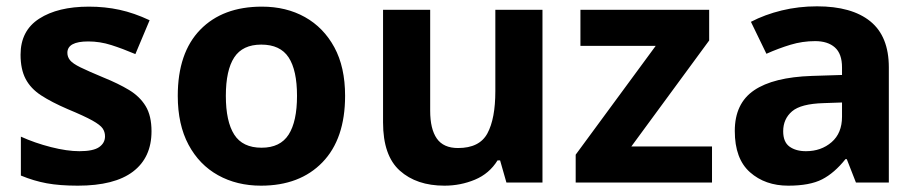

<svg xmlns="http://www.w3.org/2000/svg" viewBox="-20 -577 2905 607"><path d="M459 -162Q459 -79 400.5 -34.5Q342 10 226 10Q169 10 128 2.5Q87 -5 46 -22V-145Q90 -125 141 -112Q192 -99 231 -99Q275 -99 293.5 -112Q312 -125 312 -146Q312 -160 304.5 -171Q297 -182 272 -196Q247 -210 194 -232Q143 -254 110 -275.5Q77 -297 61 -327.5Q45 -358 45 -404Q45 -480 104 -518Q163 -556 261 -556Q312 -556 358 -546Q404 -536 453 -513L408 -406Q368 -423 332 -434.5Q296 -446 259 -446Q193 -446 193 -410Q193 -397 201.5 -386.5Q210 -376 234.5 -364Q259 -352 307 -332Q354 -313 388 -292.5Q422 -272 440.5 -241.5Q459 -211 459 -162Z M1071 -274Q1071 -138 999.5 -64Q928 10 805 10Q729 10 669.5 -23Q610 -56 576 -119.5Q542 -183 542 -274Q542 -410 613 -483Q684 -556 808 -556Q885 -556 944 -523Q1003 -490 1037 -427.5Q1071 -365 1071 -274ZM694 -274Q694 -193 720.5 -151.5Q747 -110 807 -110Q866 -110 892.5 -151.5Q919 -193 919 -274Q919 -355 892.5 -395.5Q866 -436 806 -436Q747 -436 720.5 -395.5Q694 -355 694 -274Z M1695 -546V0H1581L1561 -70H1553Q1527 -28 1481.5 -9Q1436 10 1385 10Q1297 10 1244 -37.5Q1191 -85 1191 -190V-546H1340V-227Q1340 -169 1361 -139Q1382 -109 1428 -109Q1496 -109 1521 -155.5Q1546 -202 1546 -289V-546Z M2231 0H1800V-88L2053 -432H1815V-546H2222V-449L1976 -114H2231Z M2563 -557Q2673 -557 2731.5 -509.5Q2790 -462 2790 -364V0H2686L2657 -74H2653Q2618 -30 2579 -10Q2540 10 2472 10Q2399 10 2351 -32.5Q2303 -75 2303 -163Q2303 -250 2364 -291.5Q2425 -333 2547 -337L2642 -340V-364Q2642 -407 2619.5 -427Q2597 -447 2557 -447Q2517 -447 2479 -435.5Q2441 -424 2403 -407L2354 -508Q2398 -531 2451.5 -544Q2505 -557 2563 -557ZM2584 -251Q2512 -249 2484 -225Q2456 -201 2456 -162Q2456 -128 2476 -113.5Q2496 -99 2528 -99Q2576 -99 2609 -127.5Q2642 -156 2642 -208V-253Z"/></svg>

Font: Noto Sans Bengali UI
Style: Bold
Weight: 700
Designer: Jelle Bosma - Monotype Design Team
Foundry: Monotype Imaging Inc.
Version: Version 2.003; ttfautohint (v1.8.4.7-5d5b)